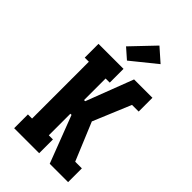

<svg xmlns="http://www.w3.org/2000/svg" viewBox="-291 -1088 1183 1183"><g transform="rotate(45 300.0 -496.5)"><path d="M84 0V-120H120V-615H84V-735H302V-615H266V-427H276L394 -735H554V-615H496L393 -368L496 -120H554V0H394L276 -308H266V-120H302V0ZM281 -786 215 -844 357 -993 443 -917Z"/></g></svg>

Font: Iosevka Curly Slab HvEx
Style: Regular
Weight: 900
Width: 7
Monospace: yes
Designer: Belleve Invis
Foundry: Belleve Invis
Version: Version 11.1.0; ttfautohint (v1.8.3)